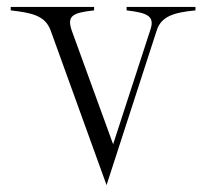

<svg xmlns="http://www.w3.org/2000/svg" viewBox="-20 -520 597 555"><path d="M545 -490V-500H346V-490C405 -483 428 -474 415 -435L307 -103L188 -430C172 -475 190 -483 252 -490V-500H11V-490C72 -483 110 -475 126 -433L288 15L433 -432C446 -473 483 -484 545 -490Z"/></svg>

Font: Sprat Condensed Light
Style: Regular
Weight: 300
Width: 3
Designer: Ethan Nakache
Foundry: Collletttivo
Version: Version 2.000;Glyphs 3.2 (3217)